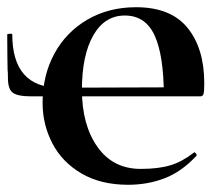

<svg xmlns="http://www.w3.org/2000/svg" viewBox="-20 -500 617 532"><path d="M98 -215Q98 -291 130.5 -351Q163 -411 222 -445.5Q281 -480 357 -480Q453 -480 499.5 -423Q546 -366 546 -269Q546 -247 544 -240Q542 -233 535 -233H434Q434 -346 408.5 -401.5Q383 -457 326 -457Q270 -457 238.5 -402Q207 -347 207 -251Q207 -154 250 -93Q293 -32 370 -32Q419 -32 452 -42Q485 -52 517 -77L518 -78Q521 -78 523.5 -74Q526 -70 524 -68Q483 -24 436 -6Q389 12 335 12Q259 12 205.5 -19.5Q152 -51 125 -103Q98 -155 98 -215ZM2 -284Q2 -299 1 -308Q1 -319 0.5 -340.5Q0 -362 0 -404Q0 -406 7 -406.5Q14 -407 14 -405Q14 -257 145 -257L443 -258V-233H67Q29 -233 15.5 -243Q2 -253 2 -284Z"/></svg>

Font: Cormorant SC
Style: Bold
Weight: 700
Designer: Christian Thalmann (Catharsis Fonts)
Foundry: Catharsis Fonts
Version: Version 4.000